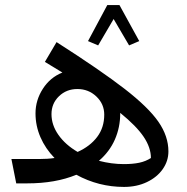

<svg xmlns="http://www.w3.org/2000/svg" viewBox="-20 -723 739 757"><path d="M644 -126Q644 -88 621.5 -56Q599 -24 559 -5Q519 14 469 14Q369 14 281 -34Q199 0 87 0H44L25 -96H133Q168 -96 195 -100Q159 -137 139.5 -182Q120 -227 120 -276Q120 -328 149 -373Q178 -418 226 -437L157 -479L203 -557Q378 -445 471.5 -372.5Q565 -300 604.5 -243Q644 -186 644 -126ZM286 -124Q335 -146 363 -183Q391 -220 391 -271Q391 -313 360 -342.5Q329 -372 285 -372Q242 -372 212.5 -343.5Q183 -315 183 -273Q183 -230 210.5 -191Q238 -152 286 -124ZM575 -100Q575 -141 546.5 -183.5Q518 -226 454 -278V-276Q454 -221 433 -173Q412 -125 370 -89Q420 -76 468 -76Q504 -76 529.5 -81.5Q555 -87 575 -100ZM327 -561 403 -703H451L529 -561L489 -544L428 -648L367 -544Z"/></svg>

Font: FiraGO
Style: Italic
Weight: 400
Italic angle: -8°
Designer: bBox Type GmbH
Foundry: bBox Type GmbH
Version: Version 1.001